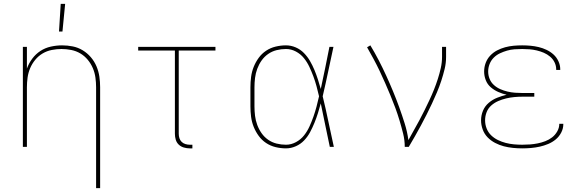

<svg xmlns="http://www.w3.org/2000/svg" viewBox="-20 -764 3040 999"><path d="M480 215V-310Q480 -335 476.5 -360.5Q473 -386 463 -409.5Q453 -433 436.5 -453Q420 -473 398 -486Q376 -499 350.5 -504Q325 -509 300 -509Q275 -509 249.5 -504Q224 -499 202 -486Q180 -473 163.5 -453Q147 -433 137 -409.5Q127 -386 123.5 -360.5Q120 -335 120 -310V0H99V-520H120V-407Q130 -435 148 -459Q166 -483 190.5 -499Q215 -515 244.5 -521.5Q274 -528 303 -528Q331 -528 358.5 -522.5Q386 -517 410 -502.5Q434 -488 452.5 -466.5Q471 -445 482 -419Q493 -393 497 -365.5Q501 -338 501 -310V215ZM287 -600 296 -744H319L305 -600Z M981 8H967Q952 8 936.5 3.5Q921 -1 910 -11.5Q899 -22 894.5 -37Q890 -52 890 -68V-501H699V-520H1101V-501H910V-68Q910 -56 913.5 -45Q917 -34 925 -26Q933 -18 944.5 -14.5Q956 -11 967 -11H981Z M1468 8Q1441 8 1414 1.5Q1387 -5 1364.5 -20Q1342 -35 1326 -57Q1310 -79 1300 -104Q1290 -129 1286.5 -156Q1283 -183 1283 -210V-310Q1283 -337 1286.5 -364Q1290 -391 1300 -416Q1310 -441 1326 -463Q1342 -485 1364.5 -500Q1387 -515 1414 -521.5Q1441 -528 1468 -528Q1494 -528 1518.5 -517.5Q1543 -507 1561.5 -488Q1580 -469 1593 -446.5Q1606 -424 1616 -400Q1626 -376 1634 -351Q1642 -326 1649 -301Q1661 -355 1672 -410Q1683 -465 1694 -520H1715Q1701 -456 1687.5 -391.5Q1674 -327 1659 -263Q1675 -198 1688.5 -132Q1702 -66 1717 0H1696Q1684 -56 1672.5 -112.5Q1661 -169 1649 -226Q1642 -200 1634 -174.5Q1626 -149 1616 -124.5Q1606 -100 1593.5 -76.5Q1581 -53 1562.5 -33.5Q1544 -14 1519 -3Q1494 8 1468 8ZM1468 -11Q1495 -11 1520 -24.5Q1545 -38 1562 -59.5Q1579 -81 1590.5 -106.5Q1602 -132 1611 -157.5Q1620 -183 1627 -209.5Q1634 -236 1640 -263Q1634 -289 1627 -315Q1620 -341 1610.5 -366.5Q1601 -392 1589.5 -416.5Q1578 -441 1561 -462Q1544 -483 1519.5 -496Q1495 -509 1468 -509Q1443 -509 1419 -503Q1395 -497 1375 -483Q1355 -469 1341 -449Q1327 -429 1318.5 -406Q1310 -383 1307 -358.5Q1304 -334 1304 -310V-210Q1304 -186 1307 -161.5Q1310 -137 1318.5 -114Q1327 -91 1341 -71Q1355 -51 1375 -37Q1395 -23 1419 -17Q1443 -11 1468 -11Z M2086 0Q2086 -35 2077.5 -69Q2069 -103 2059 -136.5Q2049 -170 2037 -202.5Q2025 -235 2011.5 -267.5Q1998 -300 1984 -332Q1970 -364 1955 -395.5Q1940 -427 1923.5 -457.5Q1907 -488 1890 -518L1907 -528Q1930 -490 1950.5 -450.5Q1971 -411 1989.5 -370.5Q2008 -330 2025 -289Q2042 -248 2057 -206.5Q2072 -165 2085.5 -122Q2099 -79 2105 -35Q2119 -61 2133.5 -86.5Q2148 -112 2162 -138Q2176 -164 2189 -190.5Q2202 -217 2214.5 -243.5Q2227 -270 2238 -297.5Q2249 -325 2258 -353Q2267 -381 2273.5 -410Q2280 -439 2280 -468V-520H2301V-468Q2301 -436 2293.5 -405Q2286 -374 2276 -343.5Q2266 -313 2253.5 -283.5Q2241 -254 2227.5 -225Q2214 -196 2199.5 -167.5Q2185 -139 2170 -111Q2155 -83 2139 -55Q2123 -27 2107 0Z M2697 8Q2673 8 2648.5 5.5Q2624 3 2601 -3Q2578 -9 2556 -20.5Q2534 -32 2517 -49.5Q2500 -67 2491.5 -90.5Q2483 -114 2483 -138Q2483 -164 2493 -188Q2503 -212 2523 -229Q2543 -246 2567 -255.5Q2591 -265 2616 -271Q2594 -276 2572.5 -285.5Q2551 -295 2533.5 -310Q2516 -325 2507.5 -347Q2499 -369 2499 -392Q2499 -415 2507 -436.5Q2515 -458 2530.5 -474.5Q2546 -491 2566 -501.5Q2586 -512 2608 -518Q2630 -524 2652.5 -526Q2675 -528 2697 -528Q2719 -528 2740.5 -526Q2762 -524 2783 -519Q2804 -514 2824 -504.5Q2844 -495 2860 -480.5Q2876 -466 2885.5 -445.5Q2895 -425 2895 -404V-400H2874V-403Q2874 -422 2865.5 -439.5Q2857 -457 2842 -469.5Q2827 -482 2809.5 -489.5Q2792 -497 2773 -501.5Q2754 -506 2735 -507.5Q2716 -509 2697 -509Q2677 -509 2657 -507.5Q2637 -506 2618 -500.5Q2599 -495 2581 -486.5Q2563 -478 2549 -464Q2535 -450 2527.5 -431Q2520 -412 2520 -392Q2520 -372 2527.5 -353.5Q2535 -335 2550 -321.5Q2565 -308 2583.5 -300Q2602 -292 2621 -287.5Q2640 -283 2660 -281.5Q2680 -280 2700 -280H2760V-261H2700Q2678 -261 2656.5 -259Q2635 -257 2614 -252Q2593 -247 2573 -238.5Q2553 -230 2536.5 -215.5Q2520 -201 2512 -180.5Q2504 -160 2504 -138Q2504 -116 2512 -95.5Q2520 -75 2535.5 -60Q2551 -45 2570.5 -35.5Q2590 -26 2611 -20.5Q2632 -15 2654 -13Q2676 -11 2697 -11Q2718 -11 2738 -12.5Q2758 -14 2778 -18Q2798 -22 2817.5 -29.5Q2837 -37 2853 -49.5Q2869 -62 2879.5 -80.5Q2890 -99 2890 -119V-120H2911V-118Q2911 -95 2900 -74Q2889 -53 2871.5 -38.5Q2854 -24 2832.5 -15Q2811 -6 2788.5 -1Q2766 4 2743 6Q2720 8 2697 8Z"/></svg>

Font: Iosevka Aile Thin
Style: Regular
Weight: 100
Designer: Belleve Invis
Foundry: Belleve Invis
Version: Version 31.1.0; ttfautohint (v1.8.4)